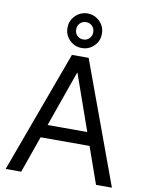

<svg xmlns="http://www.w3.org/2000/svg" viewBox="-104 -1055 860 1128"><g transform="rotate(10 326.5 -491.5)"><path d="M102.5 0H9.8L276.9 -727.5H376.5L643.6 0H548.8L471.7 -218.8H179.7ZM207.5 -296.9H444.3L327.1 -629.9H325.2ZM326.2 -777.3Q283.7 -776.9 253.4 -807.1Q223.1 -837.4 223.6 -879.9Q223.1 -922.9 253.4 -952.9Q283.7 -982.9 326.2 -983.4Q368.7 -982.9 398.9 -952.9Q429.2 -922.9 428.7 -879.9Q429.2 -837.4 398.9 -807.1Q368.7 -776.9 326.2 -777.3ZM326.2 -828.1Q348.1 -828.1 362.8 -843.3Q377.4 -858.4 377 -879.9Q377.4 -901.4 362.8 -916.5Q348.1 -931.6 326.2 -931.6Q304.2 -931.6 289.6 -916.5Q274.9 -901.4 275.4 -879.9Q274.9 -858.4 289.6 -843.3Q304.2 -828.1 326.2 -828.1Z"/></g></svg>

Font: Inter Display
Style: Regular
Weight: 400
Designer: Rasmus Andersson
Foundry: rsms
Version: Version 4.000;git-37864ae